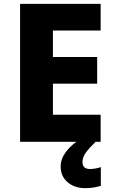

<svg xmlns="http://www.w3.org/2000/svg" viewBox="-20 -734 595 994"><path d="M501 0H84V-714H501V-576H254V-439H483V-301H254V-140H501ZM407 105Q407 124 417.5 132.5Q428 141 445 141Q460 141 476 138Q492 135 502 131V228Q486 233 466.5 236.5Q447 240 422 240Q365 240 329.5 209Q294 178 294 128Q294 49 406 -21L475 0Q442 32 424.5 56Q407 80 407 105Z"/></svg>

Font: Noto Sans ExtraBold
Style: Regular
Weight: 800
Designer: Monotype Design Team
Foundry: Monotype Imaging Inc.
Version: Version 2.007